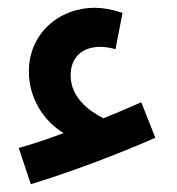

<svg xmlns="http://www.w3.org/2000/svg" viewBox="-20 -420 454 492"><path d="M59 52C158 22 283 -25 378 -67L342 -158C310 -144 278 -130 245 -117C207 -136 161 -171 161 -227C161 -275 193 -300 237 -300C245 -300 258 -299 276 -294L294 -387C267 -396 244 -400 223 -400C130 -400 54 -333 54 -237C54 -167 93 -109 143 -79C103 -64 65 -51 28 -41Z"/></svg>

Font: Noto Sans Arabic UI XCn SmBd
Style: Regular
Weight: 600
Width: 2
Designer: Monotype Design Team, Nadine Chahine and Nizar Qandah
Foundry: Monotype Imaging Inc.
Version: Version 2.010